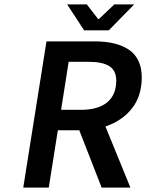

<svg xmlns="http://www.w3.org/2000/svg" viewBox="-20 -847 660 867"><path d="M359.9 -710 283.2 -827.1H372.1L422.9 -761.2H426.8L496.1 -827.1H585.9L471.2 -710ZM85 0 189.9 -660.2H407.2Q454.6 -660.2 492.2 -651.6Q529.8 -643.1 559.1 -624.5Q588.4 -606 604.2 -574Q620.1 -542 620.1 -498Q620.1 -413.6 575.9 -357.4Q531.7 -301.3 456.1 -275.9L568.8 0H439L337.9 -258.8H241.2L200.2 0ZM255.9 -351.1H346.2Q423.3 -351.1 464.1 -385Q504.9 -418.9 504.9 -482.9Q504.9 -528.3 473.9 -548.1Q442.9 -567.9 380.9 -567.9H290Z"/></svg>

Font: Office Code Pro Medium Italic
Style: Regular
Weight: 500
Italic angle: -9°
Designer: Nathan Rutzky & Paul D. Hunt
Foundry: Adobe Systems Incorporated
Version: Version 1.004;PS 001.004;hotconv 1.0.70;makeotf.lib2.5.58329